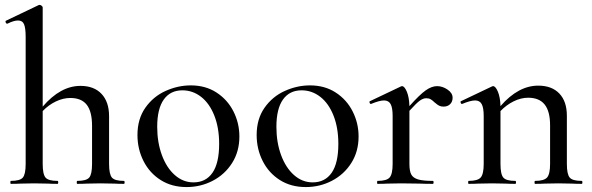

<svg xmlns="http://www.w3.org/2000/svg" viewBox="-20 -745 2397 778"><path d="M482 0Q458 0 444 -1L387 -2L332 -1Q317 0 293 0Q291 0 291 -6Q291 -12 293 -12Q330 -12 341.5 -25.5Q353 -39 353 -81V-235Q353 -293 331.5 -320.5Q310 -348 265 -348Q236 -348 206.5 -334Q177 -320 153 -295V-81Q153 -39 164.5 -25.5Q176 -12 213 -12Q216 -12 216 -6Q216 0 213 0Q189 0 175 -1L118 -2L63 -1Q48 0 24 0Q22 0 22 -6Q22 -12 24 -12Q61 -12 72.5 -25.5Q84 -39 84 -81V-595Q84 -631 77.5 -646.5Q71 -662 53 -662Q36 -662 10 -649H9Q5 -649 3 -654Q1 -659 4 -661L138 -725H141Q145 -725 149 -721.5Q153 -718 153 -715V-313Q225 -397 306 -397Q361 -397 391.5 -364.5Q422 -332 422 -274V-81Q422 -39 433.5 -25.5Q445 -12 482 -12Q485 -12 485 -6Q485 0 482 0Z M537 -198Q537 -263 569 -308.5Q601 -354 651 -376.5Q701 -399 753 -399Q813 -399 857.5 -370Q902 -341 926 -293.5Q950 -246 950 -192Q950 -131 920.5 -84.5Q891 -38 842 -12.5Q793 13 736 13Q676 13 631 -15.5Q586 -44 561.5 -92.5Q537 -141 537 -198ZM868 -162Q868 -227 848.5 -276.5Q829 -326 795 -352.5Q761 -379 719 -379Q670 -379 643.5 -341.5Q617 -304 617 -231Q617 -168 636 -116.5Q655 -65 688.5 -35.5Q722 -6 764 -6Q814 -6 841 -45Q868 -84 868 -162Z M1020 -198Q1020 -263 1052 -308.5Q1084 -354 1134 -376.5Q1184 -399 1236 -399Q1296 -399 1340.5 -370Q1385 -341 1409 -293.5Q1433 -246 1433 -192Q1433 -131 1403.5 -84.5Q1374 -38 1325 -12.5Q1276 13 1219 13Q1159 13 1114 -15.5Q1069 -44 1044.5 -92.5Q1020 -141 1020 -198ZM1351 -162Q1351 -227 1331.5 -276.5Q1312 -326 1278 -352.5Q1244 -379 1202 -379Q1153 -379 1126.5 -341.5Q1100 -304 1100 -231Q1100 -168 1119 -116.5Q1138 -65 1171.5 -35.5Q1205 -6 1247 -6Q1297 -6 1324 -45Q1351 -84 1351 -162Z M1814 -349Q1814 -333 1804 -323Q1794 -313 1777 -313Q1767 -313 1760 -316.5Q1753 -320 1748 -324.5Q1743 -329 1741 -330Q1733 -338 1725.5 -342.5Q1718 -347 1707 -347Q1695 -347 1681.5 -337.5Q1668 -328 1639 -296V-81Q1639 -52 1646.5 -38Q1654 -24 1674 -18Q1694 -12 1734 -12Q1737 -12 1737 -6Q1737 0 1734 0Q1701 0 1681 -1L1605 -2L1549 -1Q1535 0 1510 0Q1508 0 1508 -6Q1508 -12 1510 -12Q1547 -12 1559 -26Q1571 -40 1571 -81V-275Q1571 -308 1563 -323Q1555 -338 1536 -338Q1518 -338 1484 -324H1482Q1479 -324 1477.5 -329Q1476 -334 1479 -335L1603 -394Q1607 -396 1609 -396Q1619 -396 1628.5 -373.5Q1638 -351 1639 -315Q1680 -361 1704.5 -378.5Q1729 -396 1751 -396Q1773 -396 1793.5 -382Q1814 -368 1814 -349Z M2337 0Q2313 0 2298 -1L2243 -2L2187 -1Q2173 0 2148 0Q2146 0 2146 -6Q2146 -12 2148 -12Q2185 -12 2197 -26Q2209 -40 2209 -81V-237Q2209 -294 2187 -321.5Q2165 -349 2120 -349Q2091 -349 2061.5 -334.5Q2032 -320 2008 -295V-81Q2008 -39 2019.5 -25.5Q2031 -12 2068 -12Q2071 -12 2071 -6Q2071 0 2068 0Q2044 0 2029 -1L1974 -2L1918 -1Q1904 0 1879 0Q1877 0 1877 -6Q1877 -12 1879 -12Q1916 -12 1928 -26Q1940 -40 1940 -81V-275Q1940 -308 1932 -323Q1924 -338 1905 -338Q1887 -338 1853 -324H1851Q1848 -324 1846.5 -329Q1845 -334 1848 -335L1972 -394Q1976 -396 1978 -396Q1988 -396 1997.5 -373.5Q2007 -351 2008 -315Q2080 -398 2161 -398Q2216 -398 2246.5 -366Q2277 -334 2277 -276V-81Q2277 -39 2288.5 -25.5Q2300 -12 2337 -12Q2340 -12 2340 -6Q2340 0 2337 0Z"/></svg>

Font: Cormorant Infant Medium
Style: Regular
Weight: 500
Designer: Christian Thalmann (Catharsis Fonts)
Version: Version 3.000